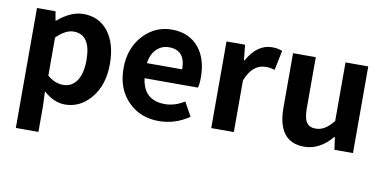

<svg xmlns="http://www.w3.org/2000/svg" viewBox="-74 -791 2446 1222"><g transform="rotate(10 1149.0 -179.5)"><path d="M79 -560H199L209 -502H213Q298 -574 378 -574Q481 -574 540 -496Q598 -419 598 -289Q598 -151 525 -66Q457 14 360 14Q288 14 221 -47L225 45V215H79ZM413 -151Q447 -199 447 -287Q447 -453 336 -453Q283 -453 225 -395V-149Q274 -107 327 -107Q381 -107 413 -151Z M769 -64Q688 -144 688 -279Q688 -410 768 -495Q844 -574 949 -574Q1061 -574 1124 -498Q1183 -426 1183 -306Q1183 -262 1176 -239H831Q849 -99 986 -99Q1050 -99 1112 -138L1162 -48Q1072 14 966 14Q846 14 769 -64ZM1057 -336Q1057 -460 951 -460Q905 -460 872 -429Q837 -395 829 -336Z M1304 -560H1424L1434 -461H1438Q1501 -574 1597 -574Q1634 -574 1663 -562L1637 -435Q1609 -444 1579 -444Q1493 -444 1450 -334V0H1304Z M1734 -210V-560H1881V-229Q1881 -165 1900 -138Q1918 -112 1959 -112Q2020 -112 2073 -182V-560H2220V0H2100L2089 -80H2085Q2006 14 1906 14Q1734 14 1734 -210Z"/></g></svg>

Font: Noto Sans Tobesmart edit
Style: Bold
Weight: 700
Designer: Ryoko NISHIZUKA  (kana & ideographs); Paul D. Hunt (Latin, Greek & Cyrillic); Wenlong ZHANG  (bopomofo); Sandoll Communi
Foundry: Adobe Systems Incorporated
Version: Version 1.005 Oct 7, 2021